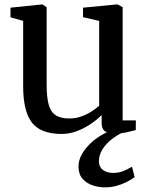

<svg xmlns="http://www.w3.org/2000/svg" viewBox="-20 -582 661 850"><path d="M485.5 9Q458 9 444 -1.2Q430 -11.5 430 -38V-73Q412 -54 384 -34.8Q356 -15.5 322.2 -2.2Q288.5 11 253 11Q160.5 11 121.5 -39Q82.5 -89 82.5 -201V-489.5L26.5 -505.5V-548L165.5 -562.5H168L186.5 -550V-208Q186.5 -154.5 194.8 -121.5Q203 -88.5 224.8 -73Q246.5 -57.5 286.5 -57.5Q315.5 -57.5 340.8 -66.8Q366 -76 386 -89Q406 -102 419 -114V-489.5L347.5 -506V-548L497.5 -562.5H500.5L523 -550V-49H581.5L581 -6Q564 -1.5 540.2 3.8Q516.5 9 485.5 9ZM443.5 247.5Q418 247.5 391.2 239Q364.5 230.5 346 210Q327.5 189.5 327.5 155Q327.5 132 338.2 109.2Q349 86.5 367.8 65.8Q386.5 45 411.2 27.8Q436 10.5 464 -1L494 -5L535.5 -1Q501 13.5 474.5 34.5Q448 55.5 433 80.2Q418 105 418 131Q418 156.5 435.2 170Q452.5 183.5 481 183.5Q505.5 183.5 524.8 175.8Q544 168 564.5 156L576 202.5Q560 214 539.5 224.2Q519 234.5 495 241Q471 247.5 443.5 247.5Z"/></svg>

Font: Merriweather 28pt
Style: Regular
Weight: 400
Version: Version 2.100